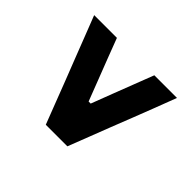

<svg xmlns="http://www.w3.org/2000/svg" viewBox="-120 -713 818 818"><g transform="rotate(-45 289.0 -303.5)"><path d="M527.5 -54Q476 -73.5 427.5 -92.2Q379 -111 336.5 -127.5L241 -165Q199 -181 150.5 -200Q102 -219 51.5 -238.5V-368.5Q102.5 -388 150.8 -406.8Q199 -425.5 241 -441.5L337 -479Q379.5 -495.5 427.8 -514.2Q476 -533 527.5 -553V-416Q482.5 -399 437 -381.5Q391.5 -364 346.5 -346.5L250.5 -309.5V-297L346 -260.5Q391 -243 436.8 -225.5Q482.5 -208 527.5 -190.5Z"/></g></svg>

Font: Commissioner
Style: Bold
Weight: 700
Designer: Kostas Bartsokas
Foundry: Kostas Bartsokas
Version: Version 1.000; ttfautohint (v1.8.3)